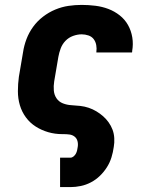

<svg xmlns="http://www.w3.org/2000/svg" viewBox="-20 -548 640 783"><path d="M225 215V95H267Q274 95 280 90Q286 85 289.5 78.5Q293 72 294.5 65Q296 58 297 51Q299 39 296 27.5Q293 16 284 9Q275 2 263 0.5Q251 -1 239 -1Q237 -1 236 -1Q235 -1 234 -1Q204 -1 176.5 -9Q149 -17 125.5 -32Q102 -47 85.5 -69.5Q69 -92 61 -119Q53 -146 53 -176Q53 -206 57 -235L74 -335Q78 -362 88 -388.5Q98 -415 115 -438.5Q132 -462 155.5 -480Q179 -498 205.5 -509Q232 -520 259 -524Q286 -528 313 -528Q341 -528 369 -524.5Q397 -521 422 -511.5Q447 -502 468 -485.5Q489 -469 502 -446Q515 -423 519.5 -395.5Q524 -368 519 -340Q519 -339 519 -337Q519 -335 518 -334H373Q373 -334 373 -334.5Q373 -335 373 -336Q375 -350 372.5 -364Q370 -378 362 -388.5Q354 -399 340.5 -403.5Q327 -408 313 -408Q296 -408 278 -401.5Q260 -395 247 -381.5Q234 -368 227.5 -350.5Q221 -333 218 -316L201 -216Q198 -197 199.5 -179Q201 -161 210.5 -147Q220 -133 236.5 -126.5Q253 -120 271.5 -119Q290 -118 307.5 -116Q325 -114 341.5 -108.5Q358 -103 373 -94Q388 -85 400.5 -74Q413 -63 423 -49Q433 -35 439 -19Q445 -3 446 15.5Q447 34 444 51Q441 73 434.5 94Q428 115 416 134Q404 153 387.5 169Q371 185 351 195.5Q331 206 309.5 210.5Q288 215 267 215Z"/></svg>

Font: Iosevka Etoile Heavy Oblique
Style: Regular
Weight: 900
Italic angle: -9°
Designer: Belleve Invis
Foundry: Belleve Invis
Version: Version 15.5.2; ttfautohint (v1.8.4)